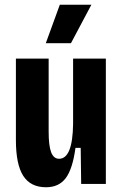

<svg xmlns="http://www.w3.org/2000/svg" viewBox="-20 -775 518 809"><path d="M174 14Q109 14 78 -34Q47 -82 47 -185V-528H185V-220Q185 -161 195.5 -133.5Q206 -106 229 -106Q286 -106 288 -253V-528H426V0H322L320 -152H298Q286 -63 257 -24.5Q228 14 174 14ZM279 -593H173L232 -755H365Z"/></svg>

Font: Bricolage Grotesque 12pt Condensed Bricolage Grotesque 10pt Condensed Regular
Style: Bold
Weight: 700
Width: 3
Designer: Mathieu Triay
Foundry: Atelier Triay
Version: Version 1.001; ttfautohint (v1.8.4.7-5d5b);gftools[0.9.33.de